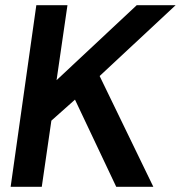

<svg xmlns="http://www.w3.org/2000/svg" viewBox="-20 -720 697 740"><path d="M21 0 120 -700H240L198 -411L507 -700H657L364 -427L571 0H428L269 -336L178 -255L141 0Z"/></svg>

Font: Host Grotesk SemiBold
Style: Italic
Weight: 600
Italic angle: -8°
Designer: Doğukan Karapınar based on Poppins by Indian Type Foundry, Jonny Pinhorn
Foundry: Element Type
Version: Version 1.001; ttfautohint (v1.8.4.7-5d5b)